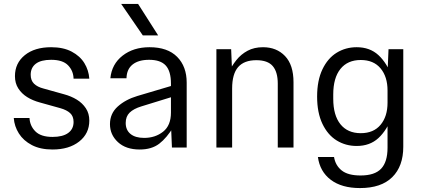

<svg xmlns="http://www.w3.org/2000/svg" viewBox="-20 -750 2148 976"><path d="M56 -363Q56 -429 106 -469.5Q156 -510 240 -510Q302 -510 344.5 -487.5Q387 -465 409 -429Q431 -393 434 -350H354Q353 -390 326 -418Q299 -446 240 -446Q188 -446 162 -426Q136 -406 136 -370Q136 -341 153 -324.5Q170 -308 201 -300L305 -271Q342 -261 370.5 -243.5Q399 -226 416.5 -199.5Q434 -173 434 -137Q434 -71 382.5 -30.5Q331 10 247 10Q185 10 142 -12.5Q99 -35 76 -71.5Q53 -108 50 -150H130Q132 -110 160 -82Q188 -54 247 -54Q299 -54 326.5 -74Q354 -94 354 -130Q354 -159 336.5 -175Q319 -191 287 -200L183 -229Q146 -239 118 -256.5Q90 -274 73 -300.5Q56 -327 56 -363Z M539 -119Q539 -173 578.5 -208.5Q618 -244 678 -262L860 -316V-259L698 -209Q659 -197 639 -177.5Q619 -158 619 -125Q619 -89 643.5 -69Q668 -49 713 -49Q769 -49 809 -80.5Q849 -112 849 -178V-325Q849 -388 822.5 -417Q796 -446 738 -446Q684 -446 654 -422Q624 -398 623 -352H541Q548 -424 603 -467Q658 -510 740 -510Q832 -510 880.5 -461Q929 -412 929 -330V0H854L849 -120L863 -107Q828 -49 789.5 -19.5Q751 10 690 10Q620 10 579.5 -27.5Q539 -65 539 -119ZM596 -730H682L784 -570H706Z M1080 -500H1155L1160 -380L1135 -371Q1158 -415 1181.5 -444.5Q1205 -474 1238.5 -492Q1272 -510 1317 -510Q1386 -510 1429 -465Q1472 -420 1472 -332V0H1392V-325Q1392 -384 1366.5 -414Q1341 -444 1283 -444Q1221 -444 1190.5 -409Q1160 -374 1160 -300V0H1080Z M1596 48H1678Q1685 91 1717 116.5Q1749 142 1813 142Q1885 142 1917.5 107.5Q1950 73 1950 1V-138L1975 -162Q1947 -88 1903.5 -48Q1860 -8 1793 -8Q1737 -8 1691.5 -36Q1646 -64 1619 -120.5Q1592 -177 1592 -259Q1592 -341 1619 -397.5Q1646 -454 1691.5 -482Q1737 -510 1793 -510Q1860 -510 1903.5 -470Q1947 -430 1975 -356L1950 -380L1955 -500H2030V-4Q2030 95 1974 150.5Q1918 206 1810 206Q1717 206 1661.5 164Q1606 122 1596 48ZM1950 -228V-290Q1950 -360 1914.5 -402.5Q1879 -445 1814 -445Q1747 -445 1710.5 -399.5Q1674 -354 1674 -270V-248Q1674 -164 1710.5 -118.5Q1747 -73 1814 -73Q1879 -73 1914.5 -115.5Q1950 -158 1950 -228Z"/></svg>

Font: TASA Orbiter VF Text
Style: Regular
Weight: 400
Designer: Weizhong Zhang
Foundry: 本地遙控
Version: Version 1.001;Glyphs 3.2 (3192)